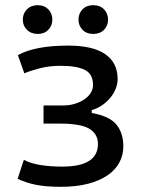

<svg xmlns="http://www.w3.org/2000/svg" viewBox="-20 -710 556 741"><path d="M148 -233V-303H225Q247 -303 267.5 -309Q288 -315 304 -325.5Q320 -336 329.5 -350.5Q339 -365 339 -382Q339 -424 308 -440Q277 -456 214 -456Q170 -456 133.5 -446.5Q97 -437 74 -427L49 -497Q114 -534 244 -534Q338 -534 386 -501Q434 -468 434 -405Q434 -388 427.5 -370Q421 -352 408 -335.5Q395 -319 376.5 -305.5Q358 -292 334 -285V-274Q402 -262 429 -229.5Q456 -197 456 -145Q456 -112 441 -83.5Q426 -55 396 -34Q366 -13 320.5 -1Q275 11 215 11Q156 11 117.5 3Q79 -5 48 -20L72 -93Q99 -79 137 -73Q175 -67 220 -67Q358 -67 358 -154Q358 -193 325 -213Q292 -233 210 -233ZM68 -634Q68 -658 84 -674Q100 -690 126 -690Q151 -690 166.5 -674Q182 -658 182 -634Q182 -611 166.5 -595Q151 -579 126 -579Q100 -579 84 -595Q68 -611 68 -634ZM283 -634Q283 -658 298.5 -674Q314 -690 340 -690Q366 -690 381.5 -674Q397 -658 397 -634Q397 -611 381.5 -595Q366 -579 340 -579Q314 -579 298.5 -595Q283 -611 283 -634Z"/></svg>

Font: PT Sans Caption
Style: Regular
Weight: 400
Designer: A.Korolkova, O.Umpeleva, V.Yefimov
Foundry: ParaType Ltd
Version: Version 2.004W OFL